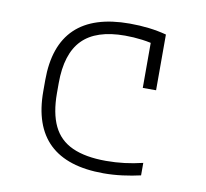

<svg xmlns="http://www.w3.org/2000/svg" viewBox="-65 -601 731 682"><g transform="rotate(10 300.0 -260.0)"><path d="M350 10Q89 10 89 -240V-280Q89 -530 350 -530Q423 -530 483 -514V-313H435V-505L459 -469Q434 -477 403 -481Q372 -485 341 -485Q237 -485 187.5 -434.5Q138 -384 138 -278V-242Q138 -170 160 -124Q182 -78 229.5 -56.5Q277 -35 351 -35Q385 -35 417.5 -39Q450 -43 483 -51V-6Q453 1 418.5 5.5Q384 10 350 10Z"/></g></svg>

Font: M PLUS Code Latin Expanded Light
Style: Regular
Weight: 300
Width: 7
Designer: Coji Morishita
Foundry: UNDERFOREST DESIGN
Version: Version 1.002; ttfautohint (v1.8.3)